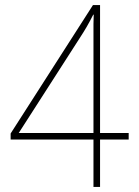

<svg xmlns="http://www.w3.org/2000/svg" viewBox="-20 -804 549 758"><path d="M349 -66V-253H22V-277L347 -784H375V-279H488V-253H375V-66ZM54 -279H349V-622Q349 -653 349 -673Q349 -693 349 -709Q349 -725 350 -746H348Q335 -720 322.5 -698.5Q310 -677 293 -651Z"/></svg>

Font: Noto Sans Malayalam UI SemiCondensed Thin
Style: Regular
Weight: 100
Width: 4
Designer: Jelle Bosma - Monotype Design Team
Foundry: Monotype Imaging Inc.
Version: Version 2.104; ttfautohint (v1.8.4.7-5d5b)